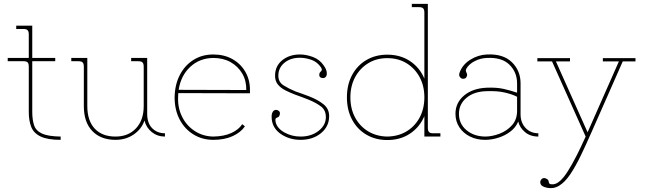

<svg xmlns="http://www.w3.org/2000/svg" viewBox="-20 -707 3345 994"><path d="M294 17Q226 17 190 -0.5Q154 -18 141.5 -50.5Q129 -83 129 -128V-361Q129 -378 123 -384Q117 -390 102 -390H20V-407H129V-529Q129 -544 123 -550.5Q117 -557 101 -557H64V-574H147V-407H266V-390H147V-128Q147 -87 156.5 -58.5Q166 -30 197.5 -15.5Q229 -1 294 0Z M578 17Q502 17 458 -28.5Q414 -74 414 -158V-362Q414 -377 408 -383.5Q402 -390 386 -390H349V-407H432V-158Q432 -82 470.5 -41Q509 0 578 0Q644 0 684 -42.5Q724 -85 724 -158V-362Q724 -377 718 -383.5Q712 -390 696 -390H659V-407H742V-118Q742 -69 768 -43Q794 -17 834 -17V0Q795 0 766 -23Q737 -46 728 -83Q713 -39 672.5 -11Q632 17 578 17Z M1255 -241Q1256 -289 1234 -326.5Q1212 -364 1173.5 -385.5Q1135 -407 1084 -407Q1013 -406 964.5 -360.5Q916 -315 905 -242ZM1084 17Q1027 17 981.5 -11Q936 -39 910 -88.5Q884 -138 884 -203Q885 -268 910.5 -318Q936 -368 981 -396.5Q1026 -425 1084 -425Q1140 -425 1182.5 -401.5Q1225 -378 1249.5 -336.5Q1274 -295 1274 -241V-224L903 -225L902 -203Q900 -148 923 -102Q946 -56 988.5 -28.5Q1031 -1 1084 0Q1140 -1 1178 -18.5Q1216 -36 1234 -64L1248 -53Q1227 -22 1185 -2.5Q1143 17 1084 17Z M1536 17Q1480 17 1436.5 -11.5Q1393 -40 1387 -88Q1385 -108 1388 -118.5Q1391 -129 1396 -133Q1406 -142 1419.5 -135.5Q1433 -129 1428 -112Q1425 -102 1418.5 -100Q1412 -98 1408 -94Q1404 -90 1407 -75Q1415 -42 1453 -21Q1491 0 1536 0Q1592 0 1630 -30Q1668 -60 1667 -103Q1666 -138 1641 -156.5Q1616 -175 1580 -190Q1564 -197 1544 -204Q1524 -211 1508 -217Q1482 -227 1458 -239Q1434 -251 1419 -269Q1404 -287 1404 -315Q1404 -365 1441 -395Q1478 -425 1533 -425Q1565 -425 1600 -412Q1635 -399 1656 -368Q1670 -348 1671.5 -333Q1673 -318 1668 -311Q1660 -300 1645.5 -303.5Q1631 -307 1633 -323Q1634 -331 1638.5 -334.5Q1643 -338 1645.5 -343Q1648 -348 1642 -358Q1622 -387 1591.5 -397.5Q1561 -408 1533 -408Q1484 -408 1452.5 -382Q1421 -356 1421 -315Q1421 -282 1448 -265Q1475 -248 1509 -234Q1525 -228 1544.5 -221.5Q1564 -215 1581 -208Q1625 -191 1655 -167Q1685 -143 1684 -103Q1683 -51 1641 -17Q1599 17 1536 17Z M1985 18Q1924 18 1876.5 -10Q1829 -38 1802.5 -88Q1776 -138 1776 -203Q1776 -268 1802.5 -318Q1829 -368 1876.5 -396Q1924 -424 1985 -424Q2053 -424 2103 -390.5Q2153 -357 2177 -300V-642Q2177 -657 2171 -663.5Q2165 -670 2149 -670H2112V-687H2195V-45Q2195 -30 2201 -23.5Q2207 -17 2223 -17H2260V0H2177V-106Q2153 -49 2103 -15.5Q2053 18 1985 18ZM1985 0Q2042 -1 2085 -27Q2128 -53 2152.5 -98.5Q2177 -144 2177 -203Q2177 -262 2152.5 -307.5Q2128 -353 2085 -379.5Q2042 -406 1985 -406Q1929 -406 1886 -379.5Q1843 -353 1818.5 -307.5Q1794 -262 1794 -203Q1794 -144 1818.5 -98.5Q1843 -53 1886 -27Q1929 -1 1985 0Z M2491 17Q2448 17 2413.5 0Q2379 -17 2358.5 -47.5Q2338 -78 2338 -118Q2338 -175 2382.5 -212.5Q2427 -250 2501 -253Q2551 -255 2588.5 -246.5Q2626 -238 2657 -227V-275Q2657 -333 2617.5 -372Q2578 -411 2501 -407Q2468 -406 2438.5 -391Q2409 -376 2395 -353Q2390 -344 2392.5 -337.5Q2395 -331 2397.5 -324.5Q2400 -318 2395 -308Q2391 -301 2382 -299.5Q2373 -298 2366 -303Q2352 -314 2360 -333Q2375 -373 2415 -398Q2455 -423 2501 -425Q2585 -429 2630 -385Q2675 -341 2675 -276V-115Q2675 -72 2701 -44.5Q2727 -17 2767 -17V0Q2725 0 2697.5 -23.5Q2670 -47 2663 -78Q2650 -47 2622.5 -26Q2595 -5 2560 6Q2525 17 2491 17ZM2491 0Q2527 0 2565.5 -14.5Q2604 -29 2630.5 -58.5Q2657 -88 2657 -133V-206Q2632 -219 2593 -228Q2554 -237 2501 -235Q2435 -234 2395.5 -201Q2356 -168 2356 -118Q2356 -66 2394.5 -33.5Q2433 -1 2491 0Z M2808 264Q2798 262 2788.5 256.5Q2779 251 2777 239Q2776 227 2785.5 219Q2795 211 2808 218Q2819 223 2820 230.5Q2821 238 2824 243Q2827 248 2845 247Q2879 244 2920.5 178Q2962 112 3012 0L2838 -389H2762V-406H2931V-389H2858L3022 -22L3184 -389H3101V-406H3270V-389H3204L3043 -24Q3014 42 2987 98Q2960 154 2932.5 195Q2905 236 2874.5 254.5Q2844 273 2808 264Z"/></svg>

Font: Grandiflora One
Style: Regular
Weight: 400
Designer: Haesung Cho
Foundry: JAMO
Version: Version 1.000; ttfautohint (v1.8.4.7-5d5b);gftools[0.9.28]